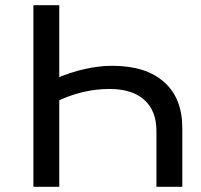

<svg xmlns="http://www.w3.org/2000/svg" viewBox="-20 -720 776 740"><path d="M402.1 -377.1Q296 -377.1 193.3 -326.6L191.9 -416.1Q250.1 -441.1 305.9 -453.8Q361.7 -466.4 413.1 -466.4Q541.6 -466.4 612.1 -404.1Q682.6 -341.9 682.6 -226.9V0H582.9V-215.7Q582.9 -293.4 535.9 -335.3Q488.9 -377.1 402.1 -377.1ZM108.7 -700H208.4V0H108.7Z"/></svg>

Font: iiserrat Thin
Style: Regular
Weight: 100
Designer: Akira Ohta
Foundry: Akira Ohta
Version: Version 1.200;Glyphs 3.3.1 (3343)